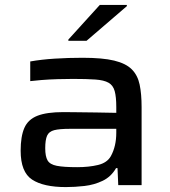

<svg xmlns="http://www.w3.org/2000/svg" viewBox="-20 -753 693 781"><path d="M248 8Q157 8 110.5 -22.5Q64 -53 64 -140Q64 -198 79 -232.5Q94 -267 132 -282Q170 -297 238 -297Q253 -297 290 -296.5Q327 -296 371.5 -295.5Q416 -295 453 -294V-318Q453 -359 446.5 -382.5Q440 -406 421.5 -416.5Q403 -427 368 -429.5Q333 -432 277 -432Q249 -432 214.5 -431Q180 -430 149 -427.5Q118 -425 103 -423V-503Q148 -511 203 -514.5Q258 -518 316 -518Q397 -518 444.5 -506.5Q492 -495 516 -471Q540 -447 548 -409Q556 -371 556 -317V0H461L458 -69H452Q432 -34 397.5 -17.5Q363 -1 323.5 3.5Q284 8 248 8ZM294 -73Q342 -73 379 -82Q416 -91 431 -118Q453 -158 453 -213V-229H264Q222 -229 200.5 -223.5Q179 -218 171.5 -201Q164 -184 164 -150Q164 -117 173.5 -100.5Q183 -84 211 -78.5Q239 -73 294 -73ZM258 -587V-592L386 -733H496V-728L332 -587Z"/></svg>

Font: Saira Expanded Medium
Style: Regular
Weight: 500
Width: 7
Designer: Hector Gatti with collaboration of the Omnibus-Type team
Foundry: Omnibus-Type
Version: Version 1.100; ttfautohint (v1.8.3)